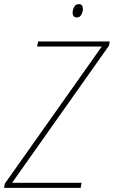

<svg xmlns="http://www.w3.org/2000/svg" viewBox="-40 -916 555 936"><path d="M-20 0 -17 -20 456 -689H141L146 -714H495L491 -693L19 -25H358L353 0ZM335 -831Q314 -831 314 -854Q314 -868 321.5 -882Q329 -896 344 -896Q364 -896 364 -873Q364 -859 357 -845Q350 -831 335 -831Z"/></svg>

Font: Noto Sans SemiCondensed Thin
Style: Italic
Weight: 100
Width: 4
Italic angle: -12°
Designer: Monotype Design Team
Foundry: Monotype Imaging Inc.
Version: Version 2.013; ttfautohint (v1.8.4.7-5d5b)